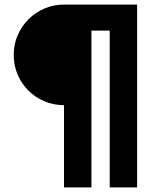

<svg xmlns="http://www.w3.org/2000/svg" viewBox="-20 -820 700 840"><path d="M580 0H460V-686H380V0H260V-360Q214 -360 174 -377Q134 -394 104 -424Q74 -454 57 -494Q40 -534 40 -580Q40 -626 57.5 -666Q75 -706 105 -736Q135 -766 175 -783Q215 -800 260 -800H580Z"/></svg>

Font: Gauge Heavy
Style: Heavy
Weight: 900
Designer: Daniel Pimley
Foundry: Daniel Pimley
Version: Version 2.0